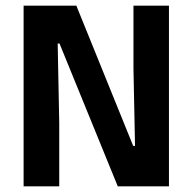

<svg xmlns="http://www.w3.org/2000/svg" viewBox="-20 -659 682 679"><path d="M250 -639 451 -143H457.5L452 -415.5V-639H577.5V0H396.5L190.5 -505H184L189.5 -224V0H63.5V-639Z"/></svg>

Font: Anek Tamil Medium SemiBold
Style: Regular
Weight: 600
Version: Version 1.003